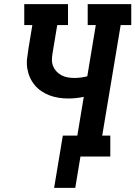

<svg xmlns="http://www.w3.org/2000/svg" viewBox="-20 -755 653 926"><path d="M241 151 283 -101H353L384 -288Q366 -284 347 -282Q328 -280 309 -280Q286 -280 263 -283.5Q240 -287 219 -295Q198 -303 179.5 -315.5Q161 -328 147 -345Q133 -362 124 -382.5Q115 -403 111.5 -425.5Q108 -448 110.5 -471.5Q113 -495 117 -519L136 -634H97V-735H308V-634H256L234 -502Q231 -486 230.5 -469Q230 -452 235.5 -437.5Q241 -423 251.5 -411.5Q262 -400 275.5 -392.5Q289 -385 305.5 -382Q322 -379 338 -379Q354 -379 369.5 -381Q385 -383 401 -387L442 -634H403V-735H613V-634H562L473 -101H512V0H368L343 151Z"/></svg>

Font: Iosevka Etoile Oblique
Style: Bold
Weight: 700
Italic angle: -9°
Designer: Belleve Invis
Foundry: Belleve Invis
Version: Version 15.5.2; ttfautohint (v1.8.4)